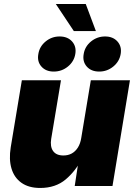

<svg xmlns="http://www.w3.org/2000/svg" viewBox="-20 -931 672 961"><path d="M181.2 9.8Q124 9.8 87.6 -15.9Q51.3 -41.5 37.6 -87.2Q23.9 -132.8 33.7 -193.8L89.4 -529.3H285.2L236.3 -236.3Q230 -197.3 245.8 -175Q261.7 -152.8 297.4 -152.8Q320.8 -152.8 339.1 -162.8Q357.4 -172.9 369.9 -192.6Q382.3 -212.4 386.7 -240.7L434.6 -529.3H630.4L543 0H354L375.5 -141.1H392.1Q359.9 -76.2 309.1 -33.2Q258.3 9.8 181.2 9.8ZM476.6 -572.8Q436.5 -572.8 414.3 -597.9Q392.1 -623 398.9 -660.6Q404.8 -698.2 435.5 -723.4Q466.3 -748.5 505.9 -748.5Q545.4 -748.5 567.9 -723.4Q590.3 -698.2 584 -660.6Q577.6 -623 546.9 -597.9Q516.1 -572.8 476.6 -572.8ZM249 -572.8Q209.5 -572.8 187.3 -597.9Q165 -623 171.9 -660.6Q177.7 -698.2 208.3 -723.4Q238.8 -748.5 278.3 -748.5Q318.4 -748.5 340.8 -723.4Q363.3 -698.2 356.9 -660.6Q350.6 -623 319.8 -597.9Q289.1 -572.8 249 -572.8ZM349.6 -775.4 259.3 -911.1H409.2L460 -775.4Z"/></svg>

Font: Inter 24pt Black
Style: Italic
Weight: 900
Italic angle: -9.3988°
Designer: Rasmus Andersson
Foundry: rsms
Version: Version 4.001;git-66647c0bb